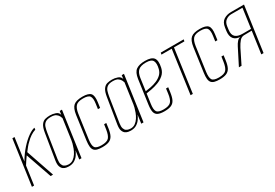

<svg xmlns="http://www.w3.org/2000/svg" viewBox="23 -1165 2623 1834"><g transform="rotate(-30 1334.5 -248.0)"><path d="M29 0 99 -495H123L88 -245Q126 -311 172 -362Q218 -413 261 -443Q304 -473 332 -477L330 -457Q302 -448 274.5 -430Q247 -412 223 -387Q204 -370 188 -350Q172 -330 156 -309L262 0H235L136 -285Q120 -264 104.5 -239.5Q89 -215 82 -204L53 0Z M433 8Q424 8 407 5.5Q390 3 374.5 -7.5Q359 -18 350.5 -41.5Q342 -65 349 -108L394 -384Q403 -441 421.5 -466.5Q440 -492 465 -498.5Q490 -505 518 -505Q548 -505 578.5 -494.5Q609 -484 616 -455L621 -495H646L576 0H551L564 -93Q556 -72 540 -48.5Q524 -25 498 -8.5Q472 8 433 8ZM442 -10Q471 -10 493 -26Q515 -42 530.5 -66Q546 -90 556 -116.5Q566 -143 571.5 -164.5Q577 -186 578 -196L610 -422Q608 -429 601 -444.5Q594 -460 575.5 -474Q557 -488 517 -488Q477 -488 456.5 -473Q436 -458 428 -433Q420 -408 415 -377L373 -106Q368 -72 374.5 -52Q381 -32 394 -23.5Q407 -15 420.5 -12.5Q434 -10 442 -10Z M804 9Q770 9 747.5 3Q725 -3 713 -17.5Q701 -32 698.5 -57.5Q696 -83 701 -121L738 -385Q748 -454 778 -479.5Q808 -505 876 -505Q943 -505 965.5 -479.5Q988 -454 978 -385L970 -327H946L954 -384Q962 -438 947 -462.5Q932 -487 873 -487Q815 -487 792.5 -462.5Q770 -438 762 -384L725 -119Q717 -59 732 -35Q747 -11 805 -11Q864 -11 886 -35Q908 -59 917 -119L925 -173H949L942 -121Q935 -70 920 -42Q905 -14 877 -2.5Q849 9 804 9Z M1117 8Q1108 8 1091 5.5Q1074 3 1058.5 -7.5Q1043 -18 1034.5 -41.5Q1026 -65 1033 -108L1078 -384Q1087 -441 1105.5 -466.5Q1124 -492 1149 -498.5Q1174 -505 1202 -505Q1232 -505 1262.5 -494.5Q1293 -484 1300 -455L1305 -495H1330L1260 0H1235L1248 -93Q1240 -72 1224 -48.5Q1208 -25 1182 -8.5Q1156 8 1117 8ZM1126 -10Q1155 -10 1177 -26Q1199 -42 1214.5 -66Q1230 -90 1240 -116.5Q1250 -143 1255.5 -164.5Q1261 -186 1262 -196L1294 -422Q1292 -429 1285 -444.5Q1278 -460 1259.5 -474Q1241 -488 1201 -488Q1161 -488 1140.5 -473Q1120 -458 1112 -433Q1104 -408 1099 -377L1057 -106Q1052 -72 1058.5 -52Q1065 -32 1078 -23.5Q1091 -15 1104.5 -12.5Q1118 -10 1126 -10Z M1488 9Q1443 9 1418 -2.5Q1393 -14 1385.5 -42Q1378 -70 1385 -121L1422 -385Q1432 -454 1466.5 -478Q1501 -502 1564 -502Q1636 -502 1659.5 -471Q1683 -440 1667 -367Q1657 -323 1626.5 -296.5Q1596 -270 1557 -255.5Q1518 -241 1481.5 -234.5Q1445 -228 1424 -225L1409 -120Q1400 -59 1415.5 -35Q1431 -11 1489 -11Q1548 -11 1570.5 -35Q1593 -59 1601 -120L1608 -173H1632L1625 -121Q1618 -70 1603.5 -42Q1589 -14 1561.5 -2.5Q1534 9 1488 9ZM1427 -247Q1453 -250 1486.5 -256.5Q1520 -263 1552.5 -276.5Q1585 -290 1609 -312.5Q1633 -335 1641 -369Q1655 -425 1640 -454.5Q1625 -484 1565 -484Q1508 -484 1481 -461Q1454 -438 1446 -383Z M1779 0 1845 -475H1732L1736 -495H1989L1985 -475H1870L1804 0Z M2098 9Q2064 9 2041.5 3Q2019 -3 2007 -17.5Q1995 -32 1992.5 -57.5Q1990 -83 1995 -121L2032 -385Q2042 -454 2072 -479.5Q2102 -505 2170 -505Q2237 -505 2259.5 -479.5Q2282 -454 2272 -385L2264 -327H2240L2248 -384Q2256 -438 2241 -462.5Q2226 -487 2167 -487Q2109 -487 2086.5 -462.5Q2064 -438 2056 -384L2019 -119Q2011 -59 2026 -35Q2041 -11 2099 -11Q2158 -11 2180 -35Q2202 -59 2211 -119L2219 -173H2243L2236 -121Q2229 -70 2214 -42Q2199 -14 2171 -2.5Q2143 9 2098 9Z M2312 0 2403 -179Q2416 -205 2433 -224Q2450 -243 2471 -245Q2421 -247 2398 -276Q2375 -305 2382 -361L2387 -395Q2395 -451 2430 -473Q2465 -495 2510 -495H2654L2584 0H2559L2593 -242L2507 -241Q2479 -240 2458.5 -216.5Q2438 -193 2418 -155L2341 0ZM2501 -260H2596L2626 -476H2502Q2471 -476 2444 -457Q2417 -438 2411 -397L2406 -359Q2399 -307 2424.5 -283.5Q2450 -260 2501 -260Z"/></g></svg>

Font: Alumni Sans Thin
Style: Italic
Weight: 100
Italic angle: -8°
Designer: Robert E. Leuschke
Foundry: Robert E. Leuschke
Version: Version 1.016